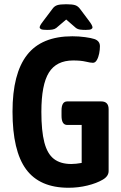

<svg xmlns="http://www.w3.org/2000/svg" viewBox="-20 -878 570 905"><path d="M303 7Q167 7 103 -80Q39 -167 39 -352Q39 -531 107.5 -619Q176 -707 321 -707Q352 -707 381 -703Q410 -699 425 -694Q451 -685 451 -660Q451 -644 447.5 -626Q444 -608 436.5 -595Q429 -582 418 -582Q407 -582 384 -587.5Q361 -593 325 -593Q246 -593 210.5 -536Q175 -479 175 -351Q175 -261 189 -207Q203 -153 234 -129Q265 -105 316 -105Q337 -105 365 -110V-289H297Q270 -289 270 -332V-357Q270 -400 297 -400H457Q492 -400 492 -363V-72Q492 -47 464 -31Q435 -14 392 -3.5Q349 7 303 7ZM202 -737Q180 -737 173.5 -740.5Q167 -744 167 -749Q167 -753 170.5 -759.5Q174 -766 184 -779L227 -836Q236 -849 249.5 -853.5Q263 -858 292 -858Q321 -858 334.5 -853.5Q348 -849 358 -835L400 -779Q416 -758 416 -749Q416 -744 410 -740.5Q404 -737 383 -737Q370 -737 358 -738.5Q346 -740 337 -747L292 -786L245 -746Q237 -740 226 -738.5Q215 -737 202 -737Z"/></svg>

Font: Asap Condensed SemiBold
Style: Regular
Weight: 600
Width: 3
Designer: Pablo Cosgaya
Foundry: Omnibus-Type
Version: Version 3.001; ttfautohint (v1.8.4.7-5d5b)